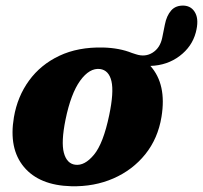

<svg xmlns="http://www.w3.org/2000/svg" viewBox="-20 -649 722 683"><path d="M346.5 -480Q405 -478.5 449.5 -460.5Q454.5 -459 463.5 -456Q496.5 -445 523 -461.8Q549.5 -478.5 557 -514.5L566.5 -561.5Q572.5 -593 589 -611.8Q605.5 -630.5 635 -629Q662.5 -627 675.2 -602Q688 -577 676.5 -533.5Q663 -483 619 -449.8Q575 -416.5 515 -414.5Q573.5 -349 554.5 -233.5Q542 -156.5 496.8 -100.2Q451.5 -44 383.2 -14.2Q315 15.5 233.5 13.5Q120 10.5 65.2 -55Q10.5 -120.5 29.5 -232Q42 -305.5 83.2 -362.2Q124.5 -419 191 -450.5Q257.5 -482 346.5 -480ZM247.5 -63Q281 -58.5 314.2 -98.5Q347.5 -138.5 368.5 -239.5Q385.5 -321 376.5 -360Q367.5 -399 336 -403.5Q298.5 -408 265.2 -362Q232 -316 213 -223Q197 -144 207.2 -105.5Q217.5 -67 247.5 -63Z"/></svg>

Font: Fraunces 9pt S050
Style: Bold Italic
Weight: 700
Italic angle: -16°
Version: Version 1.000; ttfautohint (v1.8.3)